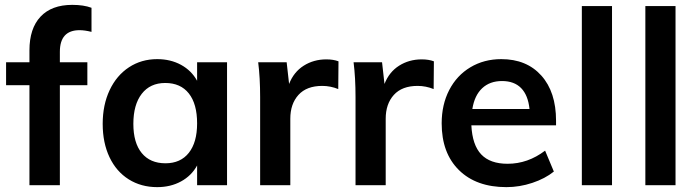

<svg xmlns="http://www.w3.org/2000/svg" viewBox="-20 -761 2865 789"><path d="M226 -548V-505H339V-411H226V0H101V-411H5V-505H101V-554Q101 -644 146.5 -692.5Q192 -741 277 -741Q324 -741 356 -729V-630Q328 -637 307 -637Q226 -637 226 -548Z M913 -505V0H790V-81Q767 -39 724 -15.5Q681 8 626 8Q560 8 509 -24Q458 -56 430 -115Q402 -174 402 -252Q402 -330 430.5 -390.5Q459 -451 510 -484.5Q561 -518 626 -518Q681 -518 724 -494.5Q767 -471 790 -429V-505ZM790 -254Q790 -334 756 -377Q722 -420 659 -420Q597 -420 562.5 -375.5Q528 -331 528 -252Q528 -174 562.5 -132Q597 -90 660 -90Q722 -90 756 -133Q790 -176 790 -254Z M1371 -509 1370 -395Q1338 -408 1304 -408Q1240 -408 1206.5 -371Q1173 -334 1173 -273V0H1049V-362Q1049 -442 1041 -505H1158L1168 -416Q1187 -465 1228 -491Q1269 -517 1321 -517Q1350 -517 1371 -509Z M1763 -509 1762 -395Q1730 -408 1696 -408Q1632 -408 1598.5 -371Q1565 -334 1565 -273V0H1441V-362Q1441 -442 1433 -505H1550L1560 -416Q1579 -465 1620 -491Q1661 -517 1713 -517Q1742 -517 1763 -509Z M2265 -246H1917Q1921 -165 1957.5 -126.5Q1994 -88 2066 -88Q2149 -88 2220 -142L2256 -56Q2220 -27 2167.5 -9.5Q2115 8 2061 8Q1937 8 1866 -62Q1795 -132 1795 -254Q1795 -331 1826 -391Q1857 -451 1913 -484.5Q1969 -518 2040 -518Q2144 -518 2204.5 -450.5Q2265 -383 2265 -265ZM1921 -313H2156Q2150 -370 2121.5 -399Q2093 -428 2043 -428Q1993 -428 1961.5 -398.5Q1930 -369 1921 -313Z M2371 0V-736H2495V0Z M2632 0V-736H2756V0Z"/></svg>

Font: Muli-Bold
Style: Bold
Weight: 700
Version: Version 2.000